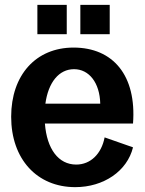

<svg xmlns="http://www.w3.org/2000/svg" viewBox="-20 -756 598 791"><path d="M290 15C407 15 504 -51 528 -149L411 -190C398 -122 353 -78 294 -78C221 -78 173 -142 165 -247H528C543 -445 446 -560 283 -560C128 -560 26 -447 26 -275C26 -101 132 15 290 15ZM311 -615H432V-736H311ZM134 -615H255V-736H134ZM167 -329C179 -417 223 -471 285 -471C347 -471 391 -415 393 -329Z"/></svg>

Font: Ronzino
Style: Bold
Weight: 700
Designer: Nunzio Mazzaferro
Foundry: Collletttivo
Version: Version 1.000;Glyphs 3.3 (3337)